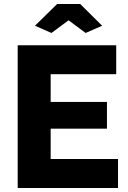

<svg xmlns="http://www.w3.org/2000/svg" viewBox="-20 -935 639 955"><path d="M567 -144V0H68V-710H558V-566H232V-428H512V-295H232V-144ZM154 -807 264 -915H379L488 -807L406 -771L321 -834L236 -771Z"/></svg>

Font: Raleway ExtraBold
Style: Regular
Weight: 800
Designer: Matt McInerney, Pablo Impallari, Rodrigo Fuenzalida
Foundry: Matt McInerney, Pablo Impallari, Rodrigo Fuenzalida
Version: Version 4.026